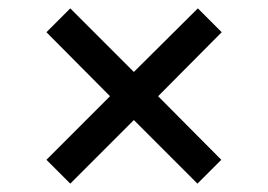

<svg xmlns="http://www.w3.org/2000/svg" viewBox="-20 -485 640 459"><path d="M148 -46 91 -103 243 -255 91 -408 148 -465 300 -313 453 -465 510 -408 358 -255 509 -103 452 -46 300 -198Z"/></svg>

Font: Chivo Mono
Style: Regular
Weight: 400
Monospace: yes
Designer: Hector Gatti
Foundry: Omnibus-Type
Version: Version 1.008; ttfautohint (v1.8.4.7-5d5b)